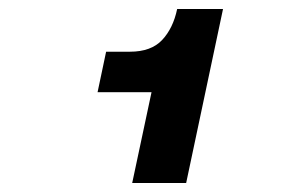

<svg xmlns="http://www.w3.org/2000/svg" viewBox="-20 -730 640 427"><path d="M274 -323 317 -525H197L216 -615H269Q316 -615 340.5 -641Q365 -667 374 -710H476L394 -323Z"/></svg>

Font: Geist Mono Black
Style: Italic
Weight: 900
Italic angle: -12°
Monospace: yes
Designer: Basement.studio, Andrés Briganti, Mateo Zaragoza
Foundry: Basement.studio, Vercel, Andrés Briganti, Guido Ferreyra, Mateo Zaragoza
Version: Version 1.500; ttfautohint (v1.8.4.7-5d5b)